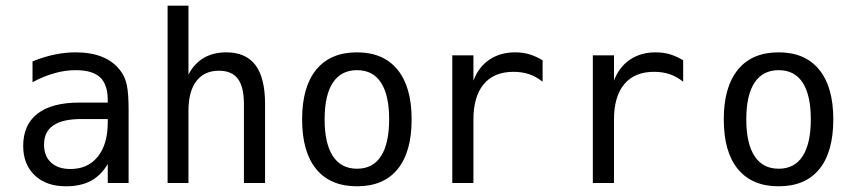

<svg xmlns="http://www.w3.org/2000/svg" viewBox="-20 -651 3040 683"><path d="M268.6 -227.5Q203.1 -227.5 169.9 -205.1Q136.7 -182.6 136.7 -136.7Q136.7 -95.7 161.6 -72.8Q186.5 -49.8 230.5 -49.8Q292 -49.8 327.1 -92.8Q362.3 -135.7 363.3 -211.9V-227.5ZM437.5 -258.8V0H363.3V-67.4Q338.9 -26.4 302.7 -7.3Q266.6 11.7 214.8 11.7Q144.5 11.7 103.5 -27.3Q62.5 -66.4 62.5 -131.8Q62.5 -207 113.3 -246.6Q164.1 -286.1 262.7 -286.1H363.3V-297.9Q362.3 -352.5 335 -377Q307.6 -401.4 249 -401.4Q210.9 -401.4 171.9 -390.1Q132.8 -378.9 95.7 -358.4V-432.6Q136.7 -449.2 174.8 -457Q212.9 -464.8 249 -464.8Q304.7 -464.8 344.7 -448.2Q384.8 -431.6 409.2 -398.4Q424.8 -377.9 431.2 -348.1Q437.5 -318.4 437.5 -258.8Z M922.9 -281.2V0H847.7V-281.2Q847.7 -341.8 826.2 -370.6Q804.7 -399.4 758.8 -399.4Q707 -399.4 678.7 -362.8Q650.4 -326.2 650.4 -255.9V0H576.2V-630.9H650.4V-385.7Q670.9 -424.8 704.6 -444.8Q738.3 -464.8 785.2 -464.8Q854.5 -464.8 888.7 -419.4Q922.9 -374 922.9 -281.2Z M1250 -401.4Q1193.4 -401.4 1164.1 -356.9Q1134.8 -312.5 1134.8 -226.6Q1134.8 -140.6 1164.1 -95.7Q1193.4 -50.8 1250 -50.8Q1306.6 -50.8 1335.4 -95.7Q1364.3 -140.6 1364.3 -226.6Q1364.3 -312.5 1335.4 -356.9Q1306.6 -401.4 1250 -401.4ZM1250 -464.8Q1343.8 -464.8 1394 -403.3Q1444.3 -341.8 1444.3 -226.6Q1444.3 -110.4 1394.5 -49.3Q1344.7 11.7 1250 11.7Q1155.3 11.7 1105 -49.3Q1054.7 -110.4 1054.7 -226.6Q1054.7 -341.8 1105 -403.3Q1155.3 -464.8 1250 -464.8Z M1910.2 -360.4Q1886.7 -378.9 1861.8 -387.2Q1836.9 -395.5 1806.6 -395.5Q1737.3 -395.5 1700.7 -351.6Q1664.1 -307.6 1664.1 -225.6V0H1588.9V-454.1H1664.1V-364.3Q1682.6 -413.1 1721.2 -439Q1759.8 -464.8 1812.5 -464.8Q1840.8 -464.8 1864.3 -457.5Q1887.7 -450.2 1910.2 -436.5Z M2410.2 -360.4Q2386.7 -378.9 2361.8 -387.2Q2336.9 -395.5 2306.6 -395.5Q2237.3 -395.5 2200.7 -351.6Q2164.1 -307.6 2164.1 -225.6V0H2088.9V-454.1H2164.1V-364.3Q2182.6 -413.1 2221.2 -439Q2259.8 -464.8 2312.5 -464.8Q2340.8 -464.8 2364.3 -457.5Q2387.7 -450.2 2410.2 -436.5Z M2750 -401.4Q2693.4 -401.4 2664.1 -356.9Q2634.8 -312.5 2634.8 -226.6Q2634.8 -140.6 2664.1 -95.7Q2693.4 -50.8 2750 -50.8Q2806.6 -50.8 2835.4 -95.7Q2864.3 -140.6 2864.3 -226.6Q2864.3 -312.5 2835.4 -356.9Q2806.6 -401.4 2750 -401.4ZM2750 -464.8Q2843.8 -464.8 2894 -403.3Q2944.3 -341.8 2944.3 -226.6Q2944.3 -110.4 2894.5 -49.3Q2844.7 11.7 2750 11.7Q2655.3 11.7 2605 -49.3Q2554.7 -110.4 2554.7 -226.6Q2554.7 -341.8 2605 -403.3Q2655.3 -464.8 2750 -464.8Z"/></svg>

Font: BabelStone Shapes
Style: Regular
Weight: 400
Designer: Andrew West
Foundry: BabelStone
Version: Version 15.0.0 September 13, 2022